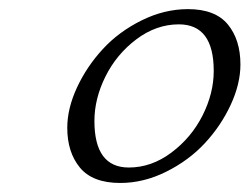

<svg xmlns="http://www.w3.org/2000/svg" viewBox="-20 -780 552 425"><path d="M246.1 -375Q185.1 -375 157 -408.9Q128.9 -442.9 128.9 -497.1Q128.9 -540 150.6 -586.7Q172.4 -633.3 207.8 -671.6Q243.2 -710 293.5 -734.9Q343.8 -759.8 396 -759.8Q456.5 -759.8 484.4 -725.8Q512.2 -691.9 512.2 -637.2Q512.2 -594.2 490.5 -547.6Q468.8 -501 433.3 -462.9Q397.9 -424.8 347.9 -399.9Q297.9 -375 246.1 -375ZM265.1 -409.2Q315.4 -409.2 359.6 -442.4Q403.8 -475.6 428.5 -524.7Q453.1 -573.7 453.1 -623Q453.1 -726.1 376 -726.1Q325.7 -726.1 281.7 -692.9Q237.8 -659.7 213.4 -610.6Q189 -561.5 189 -512.2Q189 -409.2 265.1 -409.2Z"/></svg>

Font: Happy Times at the IKOB New Game Plus Edition
Style: Italic
Weight: 400
Italic angle: -16°
Designer: Lucas Le Bihan
Foundry: Lucas Le Bihan
Version: Version 1.000;PS 1.0;hotconv 1.0.88;makeotf.lib2.5.647800